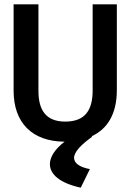

<svg xmlns="http://www.w3.org/2000/svg" viewBox="-20 -643 603 889"><path d="M396 140C349 131 323 113 323 88C323 61 355 27 407 -10L404 -12C477 -45 521 -115 521 -226V-623H409V-225C409 -134 375 -80 282 -80C192 -80 158 -134 158 -222V-623H43V-223C43 -75 128 12 279 13C235 47 211 83 211 117C211 164 257 205 354 226Z"/></svg>

Font: Inconsolata SemiExpanded
Style: Bold
Weight: 700
Width: 6
Monospace: yes
Designer: Raph Levien, Cyreal, Brenton Simpson
Foundry: Raph Levien, Cyreal, Google
Version: Version 3.100